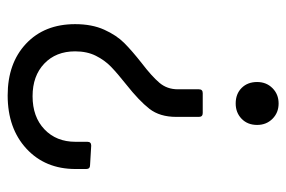

<svg xmlns="http://www.w3.org/2000/svg" viewBox="-143 -606 747 501"><g transform="rotate(-90 230.5 -355.5)"><path d="M176 -210V-269Q176 -312 197 -339Q218 -366 261 -400Q290 -423 307 -439.5Q324 -456 335.5 -479Q347 -502 347 -533Q347 -583 315 -613.5Q283 -644 230 -644Q176 -644 143.5 -613Q111 -582 111 -532V-501Q111 -491 101 -491L50 -494Q40 -494 40 -504V-532Q40 -611 93 -660Q146 -709 232 -709Q316 -709 367 -661Q418 -613 418 -533Q418 -489 403.5 -457Q389 -425 369 -405Q349 -385 316 -359Q282 -333 265 -313Q248 -293 248 -265V-210Q248 -200 238 -200H186Q176 -200 176 -210ZM155 -58Q155 -83 171 -98.5Q187 -114 211 -114Q236 -114 251.5 -98.5Q267 -83 267 -58Q267 -34 251 -18Q235 -2 211 -2Q187 -2 171 -18Q155 -34 155 -58Z"/></g></svg>

Font: Amber EN
Style: Regular
Weight: 400
Designer: Jeremy Tribby
Foundry: Tribby Type Co.
Version: Version 1.403 November 24, 2021